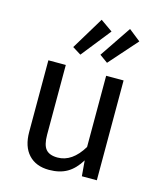

<svg xmlns="http://www.w3.org/2000/svg" viewBox="-119 -882 814 979"><g transform="rotate(15 287.5 -392.5)"><path d="M483 0H404L397 -82Q367 -33 328 -10.5Q289 12 233 12Q164 12 125 -30Q86 -72 86 -149V-527H178V-159Q178 -105 197 -82.5Q216 -60 259 -60Q336 -60 391 -151V-527H483ZM359 -752 236 -597 191 -625 295 -797ZM509 -740 378 -592 335 -623 447 -789Z"/></g></svg>

Font: FiraGOUPP
Style: Medium
Weight: 400
Designer: bBox Type
Foundry: bBox Type GmbH
Version: Version 1.001